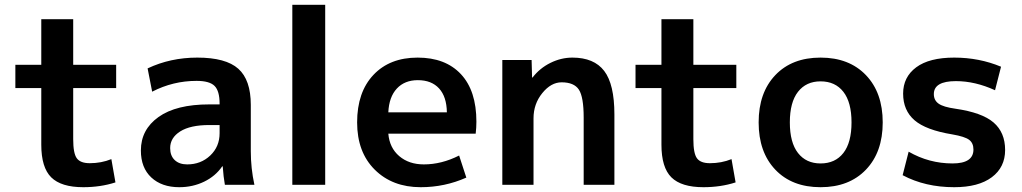

<svg xmlns="http://www.w3.org/2000/svg" viewBox="-20 -770 4257 800"><path d="M285 -500H464V-403H285V-190Q285 -131 300 -110.5Q315 -90 354 -90Q402 -90 444 -107L461 -10Q399 10 327 10Q235 10 193.5 -31Q152 -72 152 -167V-403H44V-500H152V-690H285Z M802 -530Q921 -530 973 -483.5Q1025 -437 1025 -333V-140Q1025 -69 1040 0H917Q911 -33 908 -77H906Q878 -36 830.5 -13Q783 10 727 10Q654 10 610.5 -30.5Q567 -71 567 -143Q567 -230 640.5 -282.5Q714 -335 852 -335H895V-338Q895 -391 874 -412Q853 -433 799 -433Q701 -433 614 -388L595 -485Q690 -530 802 -530ZM689 -153Q689 -121 708 -103Q727 -85 760 -85Q817 -85 856 -122Q895 -159 895 -215V-249H852Q773 -249 731 -222.5Q689 -196 689 -153Z M1198 0V-750H1335V0Z M1598 -302H1842Q1841 -367 1809.5 -401.5Q1778 -436 1721 -436Q1666 -436 1633.5 -401Q1601 -366 1598 -302ZM1598 -213Q1603 -154 1643.5 -119.5Q1684 -85 1746 -85Q1820 -85 1893 -122L1923 -30Q1833 10 1733 10Q1615 10 1541.5 -63Q1468 -136 1468 -260Q1468 -386 1536 -458Q1604 -530 1720 -530Q1836 -530 1900.5 -461Q1965 -392 1965 -263Q1965 -238 1962 -213Z M2073 -520H2195L2197 -447H2199Q2229 -486 2273.5 -508Q2318 -530 2365 -530Q2455 -530 2497.5 -474.5Q2540 -419 2540 -293V0H2412V-280Q2412 -366 2392 -396.5Q2372 -427 2320 -427Q2276 -427 2239.5 -382Q2203 -337 2203 -277V0H2073Z M2869 -500H3048V-403H2869V-190Q2869 -131 2884 -110.5Q2899 -90 2938 -90Q2986 -90 3028 -107L3045 -10Q2983 10 2911 10Q2819 10 2777.5 -31Q2736 -72 2736 -167V-403H2628V-500H2736V-690H2869Z M3210.5 -457Q3280 -530 3399 -530Q3518 -530 3588 -457Q3658 -384 3658 -260Q3658 -136 3588 -63Q3518 10 3399 10Q3280 10 3210.5 -63Q3141 -136 3141 -260Q3141 -384 3210.5 -457ZM3399 -89Q3460 -89 3494 -132.5Q3528 -176 3528 -260Q3528 -344 3494 -387.5Q3460 -431 3399 -431Q3339 -431 3305 -387.5Q3271 -344 3271 -260Q3271 -176 3305 -132.5Q3339 -89 3399 -89Z M4126 -394Q4043 -432 3963 -432Q3871 -432 3871 -378Q3871 -352 3891 -338Q3911 -324 3961 -317Q4072 -301 4120 -259.5Q4168 -218 4168 -145Q4168 -73 4112.5 -31.5Q4057 10 3956 10Q3835 10 3741 -40L3766 -138Q3851 -89 3949 -89Q4036 -89 4036 -147Q4036 -174 4018 -187.5Q4000 -201 3948 -210Q3838 -228 3790.5 -269Q3743 -310 3743 -380Q3743 -449 3797.5 -489.5Q3852 -530 3956 -530Q4060 -530 4151 -492Z"/></svg>

Font: M PLUS 1p
Style: Bold
Weight: 700
Version: Version 1.062